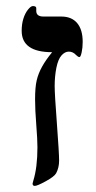

<svg xmlns="http://www.w3.org/2000/svg" viewBox="-20 -608 319 636"><path d="M253.9 -469.2Q253.9 -450.2 250.5 -434.6Q247.1 -418.9 243.2 -418.9Q238.8 -418.9 231.9 -425.8Q221.7 -437 208 -437Q194.8 -437 183.6 -424.3Q172.4 -411.6 166.7 -383.3Q161.1 -355 161.1 -323.2Q161.1 -295.9 168.5 -198.2Q175.8 -100.1 175.8 -76.2Q175.8 -52.7 166 -34.2Q159.7 -22.9 131.6 -7.6Q103.5 7.8 95.2 7.8Q87.9 7.8 87.9 0L90.3 -9.3Q104 -53.2 104 -120.1Q104 -146.5 100.1 -195.3Q96.2 -244.1 96.2 -278.8Q96.2 -319.3 101.6 -342Q106.9 -364.7 119.4 -387.2Q131.8 -409.7 152.8 -435.1Q51.8 -435.1 51.8 -505.9Q51.8 -528.3 57.4 -546.1Q63 -564 72.5 -575.9Q82 -587.9 88.9 -587.9Q100.1 -587.9 100.1 -581.1V-571.8Q100.1 -553.2 124 -553.2H183.1Q217.3 -553.2 235.6 -531.5Q253.9 -509.8 253.9 -469.2Z"/></svg>

Font: Liberation Serif
Style: Bold
Weight: 700
Designer: Steve Matteson
Foundry: Ascender Corporation
Version: Version 2.1.5